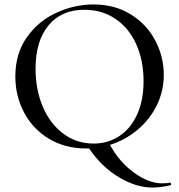

<svg xmlns="http://www.w3.org/2000/svg" viewBox="-20 -656 806 864"><path d="M749 177Q705 188 665 188Q593 188 515 141.5Q437 95 381 12H366Q273 12 200.5 -31.5Q128 -75 88.5 -149.5Q49 -224 49 -312Q49 -415 101 -488.5Q153 -562 234.5 -599Q316 -636 401 -636Q496 -636 568 -591.5Q640 -547 678.5 -474Q717 -401 717 -319Q717 -246 685.5 -182Q654 -118 599 -72Q544 -26 475 -4Q516 72 582.5 120.5Q649 169 709 169Q732 169 745 166Q748 165 749.5 170.5Q751 176 749 177ZM401 -10Q465 -10 516 -43Q567 -76 596.5 -139.5Q626 -203 626 -291Q626 -383 593.5 -456Q561 -529 500.5 -570.5Q440 -612 360 -612Q256 -612 198 -541.5Q140 -471 140 -347Q140 -252 173 -175Q206 -98 265.5 -54Q325 -10 401 -10Z"/></svg>

Font: Cormorant Infant Medium
Style: Regular
Weight: 500
Designer: Christian Thalmann (Catharsis Fonts)
Version: Version 3.000